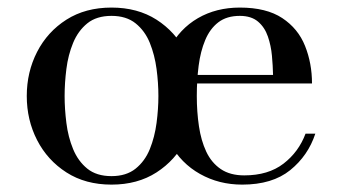

<svg xmlns="http://www.w3.org/2000/svg" viewBox="-20 -490 921 520"><path d="M282 10Q211.5 10 160 -23Q108.5 -56 80.5 -110.5Q52.5 -165 52.5 -230Q52.5 -295 80.5 -349.5Q108.5 -404 160 -436.8Q211.5 -469.5 282 -469.5Q352.5 -469.5 403.8 -436.8Q455 -404 482.8 -349.5Q510.5 -295 510.5 -230Q510.5 -165 482.8 -110.5Q455 -56 403.8 -23Q352.5 10 282 10ZM282 -13Q322 -13 347.2 -33.2Q372.5 -53.5 385.8 -86.2Q399 -119 404 -157Q409 -195 409 -230Q409 -265.5 404 -303.2Q399 -341 385.8 -373.8Q372.5 -406.5 347.2 -426.8Q322 -447 282 -447Q241.5 -447 216.5 -426.8Q191.5 -406.5 178 -373.8Q164.5 -341 159.8 -303.2Q155 -265.5 155 -230Q155 -195 159.8 -157Q164.5 -119 178 -86.2Q191.5 -53.5 216.5 -33.2Q241.5 -13 282 -13ZM636 10Q573 10 521.8 -18.8Q470.5 -47.5 440.5 -101.2Q410.5 -155 410.5 -230Q410.5 -305 438.5 -358.5Q466.5 -412 516 -440.8Q565.5 -469.5 629.5 -469.5Q701.5 -469.5 744.5 -441Q787.5 -412.5 806.2 -365.5Q825 -318.5 825 -264H478V-287H719.5Q719 -311.5 716.5 -339Q714 -366.5 705.5 -391.2Q697 -416 678.8 -431.5Q660.5 -447 629.5 -447Q594 -447 571.2 -429.5Q548.5 -412 535.8 -381.5Q523 -351 518 -312Q513 -273 513 -230Q513 -187 518.8 -148.2Q524.5 -109.5 538.5 -79.5Q552.5 -49.5 577.8 -32.2Q603 -15 641.5 -15Q706.5 -15 747.8 -46.8Q789 -78.5 807.5 -128H834Q814.5 -68.5 766 -29.2Q717.5 10 636 10Z"/></svg>

Font: BodoniModa 10 Custom
Style: Regular
Weight: 400
Designer: Owen Earl
Foundry: indestructible type
Version: Version 2.005